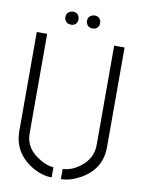

<svg xmlns="http://www.w3.org/2000/svg" viewBox="-90 -874 693 940"><g transform="rotate(10 256.5 -403.5)"><path d="M163.1 -780.3Q163.1 -801.8 184.6 -810.5Q190.4 -812.5 196.3 -812.5Q220.7 -812.5 227.5 -789.1Q228.5 -785.2 228.5 -780.3Q228.5 -755.9 206.1 -749Q201.2 -748 196.3 -748Q172.9 -748 165 -769.5Q163.1 -775.4 163.1 -780.3ZM270.5 -780.3Q270.5 -801.8 292 -810.5Q297.9 -812.5 303.7 -812.5Q328.1 -812.5 335 -789.1Q335.9 -785.2 335.9 -780.3Q335.9 -755.9 313.5 -749Q308.6 -748 303.7 -748Q280.3 -748 272.5 -769.5Q270.5 -775.4 270.5 -780.3ZM38.1 -188.5V-683.6H89.8V-188.5Q89.8 -110.4 169.9 -66.4Q207 -45.9 233.4 -45.9V4.9Q177.7 4.9 120.1 -34.2Q39.1 -91.8 38.1 -188.5ZM279.3 4.9V-45.9Q320.3 -45.9 364.3 -78.1Q421.9 -121.1 422.9 -188.5V-683.6H474.6V-188.5Q474.6 -79.1 376 -23.4Q325.2 4.9 279.3 4.9Z"/></g></svg>

Font: Post No Bills Jaffna
Style: Regular
Weight: 400
Designer: Kosala Senevirathne, Siva Puranthara, Lasantha Premarathna, Tharique Azeez
Foundry: Mooniak
Version: Version 1.220 ; ttfautohint (v1.6)